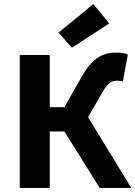

<svg xmlns="http://www.w3.org/2000/svg" viewBox="-20 -922 664 942"><path d="M77 0V-652H224V-396H296L381 -546Q400 -579 418.5 -601.5Q437 -624 458 -638Q479 -652 502 -658Q525 -664 553 -664Q567 -664 581.5 -662Q596 -660 607 -655L583 -522Q575 -525 567 -525.5Q559 -526 554 -526Q532 -526 516.5 -514Q501 -502 481 -467L412 -347L624 0H469L296 -277H224V0ZM333 -688 267 -762 438 -902 516 -807Z"/></svg>

Font: Giro Regular
Style: Bold
Weight: 700
Designer: Paul D. Hunt
Foundry: Adobe Systems Incorporated
Version: Version 1.000;PS 1.0;hotconv 1.0.88;makeotf.lib2.5.647800